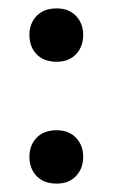

<svg xmlns="http://www.w3.org/2000/svg" viewBox="-20 -432 268 457"><path d="M115 5Q84 5 67 -13Q50 -31 50 -59Q50 -86 67 -104Q84 -122 115 -122Q144 -122 161 -104Q178 -86 178 -59Q178 -31 161 -13Q144 5 115 5ZM115 -285Q84 -285 67 -303Q50 -321 50 -349Q50 -376 67 -394Q84 -412 115 -412Q144 -412 161 -394Q178 -376 178 -349Q178 -321 161 -303Q144 -285 115 -285Z"/></svg>

Font: Gulzar
Style: Regular
Weight: 400
Designer: Borna Izadpanah, Alice Savoie, Simon Cozens, Fiona Ross
Version: Version 1.000;[7b34f74]; ttfautohint (v1.8.4)